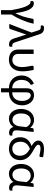

<svg xmlns="http://www.w3.org/2000/svg" viewBox="1412 -2142 883 3762"><g transform="rotate(90 1854.0 -260.5)"><path d="M171.4 161.1V-41Q157.2 -120.1 141.1 -188.7Q125 -257.3 105.2 -308.1Q85.4 -358.9 61.8 -387.9Q38.1 -417 9.3 -417H-6.8V-448.7Q-6.8 -455.1 -5.1 -460.9Q-3.4 -466.8 1.5 -471.2Q6.3 -475.6 14.9 -478.3Q23.4 -481 37.1 -481Q77.6 -481 108.6 -457Q139.6 -433.1 162.8 -387Q186 -340.8 202.4 -272.9Q218.8 -205.1 230 -117.7Q250 -153.3 266.6 -193.4Q283.2 -233.4 296.6 -275.6Q310.1 -317.9 320.3 -361.6Q330.6 -405.3 337.9 -448.2Q340.8 -464.8 347.9 -471.2Q355 -477.5 364.3 -477.5H436.5Q424.8 -418.5 406.2 -360.8Q387.7 -303.2 364.5 -248.5Q341.3 -193.8 314 -142.3Q286.6 -90.8 257.3 -43.5V161.1Z M610.4 -436.5 568.4 -567.4Q564 -581.5 558.6 -591.3Q553.2 -601.1 545.7 -606.9Q538.1 -612.8 527.6 -615.2Q517.1 -617.7 502.4 -617.7H471.7V-649.4Q471.7 -656.2 473.9 -662.1Q476.1 -668 481.9 -672.4Q487.8 -676.8 497.8 -679.2Q507.8 -681.6 523.4 -681.6Q541.5 -681.6 558.8 -677.7Q576.2 -673.8 591.6 -664.6Q606.9 -655.3 619.6 -639.6Q632.3 -624 640.6 -600.6L803.2 -110.8Q812 -83.5 825 -71.3Q837.9 -59.1 862.3 -59.1H888.2V-24.4Q888.2 -6.3 877.4 -0.7Q866.7 4.9 846.7 4.9Q829.1 4.9 812 1.2Q794.9 -2.4 779.5 -12.5Q764.2 -22.5 751.2 -39.8Q738.3 -57.1 728.5 -84.5L659.2 -303.7Q655.3 -313.5 653.3 -321.5Q651.4 -329.6 650.4 -337.9Q647.9 -329.6 645.5 -321.5Q643.1 -313.5 639.6 -305.2L541 -17.6Q538.1 -10.7 532 -5.4Q525.9 0 515.1 0H441.9Z M1028.8 -477.5V-173.3Q1028.8 -146.5 1037.6 -125.5Q1046.4 -104.5 1062 -90.1Q1077.6 -75.7 1099.9 -68.1Q1122.1 -60.5 1148.9 -60.5Q1173.8 -60.5 1198.5 -70.1Q1223.1 -79.6 1242.7 -102.3Q1262.2 -125 1274.4 -162.6Q1286.6 -200.2 1286.6 -255.9Q1286.6 -279.8 1283.9 -303.7Q1281.2 -327.6 1277.3 -351.8Q1273.4 -376 1269 -399.9Q1264.6 -423.8 1260.7 -448.2Q1259.8 -456.1 1261.5 -461.7Q1263.2 -467.3 1266.8 -470.7Q1270.5 -474.1 1275.1 -475.8Q1279.8 -477.5 1284.2 -477.5H1342.8Q1348.6 -447.8 1353.5 -420.7Q1358.4 -393.6 1362.1 -366.9Q1365.7 -340.3 1367.9 -313Q1370.1 -285.6 1370.1 -255.9Q1370.1 -187 1351.3 -137.2Q1332.5 -87.4 1301 -55.2Q1269.5 -22.9 1228.8 -7.8Q1188 7.3 1143.6 7.3Q1096.2 7.3 1059.1 -5.1Q1022 -17.6 996.1 -41Q970.2 -64.5 956.5 -97.9Q942.9 -131.3 942.9 -173.3V-477.5Z M1537.1 -238.8Q1537.1 -200.2 1547.9 -167.2Q1558.6 -134.3 1579.3 -110.1Q1600.1 -85.9 1630.9 -72Q1661.6 -58.1 1701.7 -57.6V-336.4Q1701.7 -413.6 1738.5 -449.2Q1775.4 -484.9 1840.8 -484.9Q1884.3 -484.9 1920.2 -467Q1956.1 -449.2 1981.9 -418Q2007.8 -386.7 2022 -344.5Q2036.1 -302.2 2036.1 -253.4Q2036.1 -195.3 2018.1 -147.5Q2000 -99.6 1966.8 -65.7Q1933.6 -31.7 1886.7 -12.7Q1839.8 6.3 1782.2 6.8V161.1H1701.7V6.8Q1644 6.3 1597.7 -12.5Q1551.3 -31.2 1518.8 -64.2Q1486.3 -97.2 1468.8 -141.8Q1451.2 -186.5 1451.2 -239.3Q1451.2 -281.7 1462.4 -319.3Q1473.6 -356.9 1494.1 -387.9Q1514.6 -418.9 1543.7 -442.6Q1572.8 -466.3 1608.4 -481.9L1630.4 -447.3Q1633.3 -442.4 1633.8 -436.8Q1634.3 -431.2 1632.8 -426Q1631.3 -420.9 1628.2 -416.7Q1625 -412.6 1621.6 -411.1Q1580.6 -387.7 1558.8 -342.3Q1537.1 -296.9 1537.1 -238.8ZM1782.2 -57.6Q1823.2 -58.1 1854.7 -72.3Q1886.2 -86.4 1907.5 -111.8Q1928.7 -137.2 1939.5 -173.1Q1950.2 -209 1950.2 -253.4Q1950.2 -290.5 1940.9 -321.3Q1931.6 -352.1 1916.3 -374.3Q1900.9 -396.5 1881.1 -408.7Q1861.3 -420.9 1840.8 -420.9Q1813.5 -420.9 1797.9 -401.1Q1782.2 -381.3 1782.2 -336.4Z M2571.8 3.9Q2552.7 3.9 2535.4 -1.2Q2518.1 -6.3 2503.4 -16.8Q2488.8 -27.3 2477.5 -43.7Q2466.3 -60.1 2460 -82.5Q2444.8 -59.1 2426 -42Q2407.2 -24.9 2386.2 -14.2Q2365.2 -3.4 2343.3 1.7Q2321.3 6.8 2299.3 6.8Q2258.8 6.8 2223.6 -9.5Q2188.5 -25.9 2162.6 -56.4Q2136.7 -86.9 2121.8 -130.9Q2106.9 -174.8 2106.9 -230.5Q2106.9 -289.1 2123.5 -336.4Q2140.1 -383.8 2169.2 -417Q2198.2 -450.2 2237.5 -468Q2276.9 -485.8 2322.3 -485.8Q2348.1 -485.8 2370.8 -480Q2393.6 -474.1 2412.8 -464.1Q2432.1 -454.1 2447.8 -440.2Q2463.4 -426.3 2475.1 -410.2L2484.9 -460Q2487.8 -477.5 2506.8 -477.5H2558.1L2532.2 -222.7Q2529.8 -199.2 2528.1 -177Q2526.4 -154.8 2526.4 -136.2Q2526.4 -115.7 2532.2 -101.3Q2538.1 -86.9 2548.3 -77.9Q2558.6 -68.8 2572.3 -64.5Q2585.9 -60.1 2601.6 -60.1H2629.9V-25.4Q2629.9 -14.2 2614.7 -5.1Q2599.6 3.9 2571.8 3.9ZM2319.3 -62Q2343.8 -62 2365.5 -71Q2387.2 -80.1 2404.5 -98.9Q2421.9 -117.7 2433.6 -146.5Q2445.3 -175.3 2449.2 -214.8L2461.9 -334.5Q2455.1 -351.1 2443.6 -366.5Q2432.1 -381.8 2416.5 -393.8Q2400.9 -405.8 2381.1 -412.8Q2361.3 -419.9 2337.4 -419.9Q2308.6 -419.9 2283 -408.7Q2257.3 -397.5 2237.8 -374.5Q2218.3 -351.6 2206.8 -316.4Q2195.3 -281.2 2195.3 -232.9Q2195.3 -188 2205.3 -155.8Q2215.3 -123.5 2232.4 -102.5Q2249.5 -81.5 2272 -71.8Q2294.4 -62 2319.3 -62Z M3047.4 -610.4Q3045.9 -598.6 3040.3 -595Q3034.7 -591.3 3023.4 -591.3Q3017.6 -591.3 3002.4 -594.5Q2987.3 -597.7 2968 -601.8Q2948.7 -606 2926.8 -609.1Q2904.8 -612.3 2885.3 -612.3Q2863.8 -612.3 2849.1 -608.9Q2834.5 -605.5 2825.4 -599.6Q2816.4 -593.8 2812.3 -585.7Q2808.1 -577.6 2808.1 -568.8Q2808.1 -552.2 2821 -537.8Q2834 -523.4 2855.2 -509.5Q2876.5 -495.6 2903.6 -480.7Q2930.7 -465.8 2959.2 -448Q2987.8 -430.2 3014.9 -408.2Q3042 -386.2 3063.2 -357.9Q3084.5 -329.6 3097.4 -293.9Q3110.4 -258.3 3110.4 -213.4Q3110.4 -164.6 3094.7 -124.3Q3079.1 -84 3049.8 -54.9Q3020.5 -25.9 2979.2 -10Q2938 5.9 2886.7 5.9Q2833 5.9 2791 -11.2Q2749 -28.3 2720.2 -58.3Q2691.4 -88.4 2676.3 -128.9Q2661.1 -169.4 2661.1 -216.8Q2661.1 -295.9 2704.3 -351.6Q2747.6 -407.2 2834 -437Q2812 -449.7 2792.7 -462.9Q2773.4 -476.1 2758.8 -491.7Q2744.1 -507.3 2735.6 -526.1Q2727.1 -544.9 2727.1 -568.4Q2727.1 -591.8 2736.3 -612.3Q2745.6 -632.8 2765.6 -647.9Q2785.6 -663.1 2816.4 -671.6Q2847.2 -680.2 2890.6 -680.2Q2906.7 -680.2 2927.5 -679Q2948.2 -677.7 2970 -675.3Q2991.7 -672.9 3013.4 -669.7Q3035.2 -666.5 3053.7 -662.6ZM3024.4 -210.4Q3024.4 -248.5 3013.2 -277.8Q3002 -307.1 2983.2 -330.1Q2964.4 -353 2940.2 -370.8Q2916 -388.7 2890.1 -404.3Q2862.3 -394.5 2836.9 -379.2Q2811.5 -363.8 2792 -341.6Q2772.5 -319.3 2761 -289.1Q2749.5 -258.8 2749.5 -219.2Q2749.5 -187 2757.8 -158Q2766.1 -128.9 2783.2 -107.2Q2800.3 -85.4 2826.2 -72.5Q2852.1 -59.6 2886.7 -59.6Q2917.5 -59.6 2942.6 -70.1Q2967.8 -80.6 2986.1 -99.9Q3004.4 -119.1 3014.4 -147.2Q3024.4 -175.3 3024.4 -210.4Z M3649.9 3.9Q3630.9 3.9 3613.5 -1.2Q3596.2 -6.3 3581.5 -16.8Q3566.9 -27.3 3555.7 -43.7Q3544.4 -60.1 3538.1 -82.5Q3522.9 -59.1 3504.2 -42Q3485.4 -24.9 3464.4 -14.2Q3443.4 -3.4 3421.4 1.7Q3399.4 6.8 3377.4 6.8Q3336.9 6.8 3301.8 -9.5Q3266.6 -25.9 3240.7 -56.4Q3214.8 -86.9 3200 -130.9Q3185.1 -174.8 3185.1 -230.5Q3185.1 -289.1 3201.7 -336.4Q3218.3 -383.8 3247.3 -417Q3276.4 -450.2 3315.7 -468Q3355 -485.8 3400.4 -485.8Q3426.3 -485.8 3449 -480Q3471.7 -474.1 3491 -464.1Q3510.3 -454.1 3525.9 -440.2Q3541.5 -426.3 3553.2 -410.2L3563 -460Q3565.9 -477.5 3585 -477.5H3636.2L3610.4 -222.7Q3607.9 -199.2 3606.2 -177Q3604.5 -154.8 3604.5 -136.2Q3604.5 -115.7 3610.4 -101.3Q3616.2 -86.9 3626.5 -77.9Q3636.7 -68.8 3650.4 -64.5Q3664.1 -60.1 3679.7 -60.1H3708V-25.4Q3708 -14.2 3692.9 -5.1Q3677.7 3.9 3649.9 3.9ZM3397.5 -62Q3421.9 -62 3443.6 -71Q3465.3 -80.1 3482.7 -98.9Q3500 -117.7 3511.7 -146.5Q3523.4 -175.3 3527.3 -214.8L3540 -334.5Q3533.2 -351.1 3521.7 -366.5Q3510.3 -381.8 3494.6 -393.8Q3479 -405.8 3459.2 -412.8Q3439.5 -419.9 3415.5 -419.9Q3386.7 -419.9 3361.1 -408.7Q3335.4 -397.5 3315.9 -374.5Q3296.4 -351.6 3284.9 -316.4Q3273.4 -281.2 3273.4 -232.9Q3273.4 -188 3283.4 -155.8Q3293.5 -123.5 3310.5 -102.5Q3327.6 -81.5 3350.1 -71.8Q3372.6 -62 3397.5 -62Z"/></g></svg>

Font: Carlito
Style: Regular
Weight: 400
Designer: Lukasz Dziedzic
Foundry: tyPoland Lukasz Dziedzic
Version: Version 1.103; Beta1; all basic design good, some composites